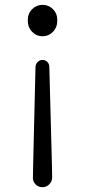

<svg xmlns="http://www.w3.org/2000/svg" viewBox="-20 -572 353 800"><path d="M117.2 167 118.2 111.3 127.9 -293.9Q128.9 -305.7 137.2 -314Q145.5 -322.3 157.2 -322.3Q168.9 -322.3 177.2 -314Q185.5 -305.7 185.5 -293.9L196.3 111.3L197.3 167Q197.3 183.6 185.5 195.8Q173.8 208 156.7 208Q139.6 208 127.9 195.8Q116.2 183.6 117.2 167ZM95.7 -487.3Q95.7 -515.6 113.8 -533.7Q131.8 -551.8 157.2 -551.8Q182.6 -551.8 200.7 -533.7Q218.8 -515.6 218.8 -487.3Q218.8 -458 200.7 -439.5Q182.6 -420.9 157.2 -420.9Q131.8 -420.9 113.8 -439.5Q95.7 -458 95.7 -487.3Z"/></svg>

Font: Gen Jyuu Gothic Normal
Style: Regular
Weight: 300
Designer: [Source Han Sans]
Ryoko NISHIZUKA  (kana & ideographs); Paul D. Hunt (Latin, Greek & Cyrillic); Wenlong ZHANG  (bopomofo
Version: Version 1.002.20150607